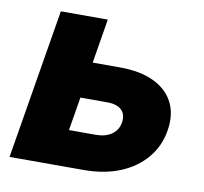

<svg xmlns="http://www.w3.org/2000/svg" viewBox="-66 -613 727 684"><g transform="rotate(10 298.0 -271.0)"><path d="M177.7 -382.3H341.8Q416.5 -382.3 465.8 -358.6Q515.1 -335 536.9 -292Q558.6 -249 548.8 -189.9Q539.6 -132.8 503.4 -89.8Q467.3 -46.9 410.2 -23.4Q353 0 278.3 0H10.7L100.6 -542.5H270.5L202.6 -130.9H299.3Q335 -130.9 357.2 -146.7Q379.4 -162.6 383.8 -189.9Q388.7 -219.2 371.8 -235.6Q355 -252 319.8 -252H155.8Z"/></g></svg>

Font: Inter 16pt ExtraBold
Style: Italic
Weight: 800
Italic angle: -9.3988°
Version: Version 4.001;git-66647c0bb